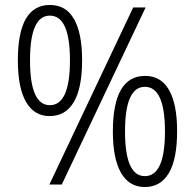

<svg xmlns="http://www.w3.org/2000/svg" viewBox="-20 -810 786 774"><path d="M180 -342Q118 -342 85 -399Q52 -456 52 -567Q52 -790 181 -790Q246 -790 278.5 -733Q311 -676 311 -567Q311 -455 277.5 -398.5Q244 -342 180 -342ZM179 -66 517 -780H567L229 -66ZM181 -386Q262 -386 262 -567Q262 -747 181 -747Q101 -747 101 -567Q101 -386 181 -386ZM564 -56Q501 -56 468 -113Q435 -170 435 -280Q435 -504 565 -504Q629 -504 661.5 -447Q694 -390 694 -281Q694 -168 660.5 -112Q627 -56 564 -56ZM564 -100Q645 -100 645 -280Q645 -460 564 -460Q484 -460 484 -280Q484 -100 564 -100Z"/></svg>

Font: Noto Sans Malayalam UI SemiCondensed Light
Style: Regular
Weight: 300
Width: 4
Designer: Jelle Bosma - Monotype Design Team
Foundry: Monotype Imaging Inc.
Version: Version 2.104; ttfautohint (v1.8.4.7-5d5b)